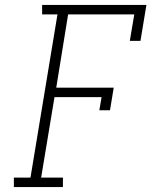

<svg xmlns="http://www.w3.org/2000/svg" viewBox="-20 -755 640 775"><path d="M36 0V-38H103L212 -697H150V-735H571L547 -590H504L522 -697H255L207 -401H439L424 -310H381L390 -363H200L146 -38H234V0Z"/></svg>

Font: Iosevka Slab XLtExObl
Style: Regular
Weight: 200
Width: 7
Italic angle: -9°
Monospace: yes
Designer: Belleve Invis
Foundry: Belleve Invis
Version: Version 11.1.1; ttfautohint (v1.8.3)